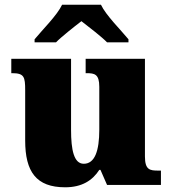

<svg xmlns="http://www.w3.org/2000/svg" viewBox="-20 -786 731 816"><path d="M127 -619V-606H218C239 -628 296 -673 326 -696C356 -673 414 -628 435 -606H526V-619C495 -657 430 -721 409 -766H244C223 -721 158 -657 127 -619ZM257 10C328 10 373 -19 402 -64H407L435 0H664V-61H652C617 -61 596 -64 596 -121V-536H344V-475H348C382 -475 402 -471 402 -417V-235C402 -145 383 -90 336 -90C294 -90 282 -149 282 -234V-536H28V-475H32C83 -475 87 -459 87 -402V-189C87 -56 134 10 257 10Z"/></svg>

Font: Noto Serif Lao Black
Style: Regular
Weight: 900
Designer: Monotype Design Team
Foundry: Monotype Imaging Inc.
Version: Version 2.003